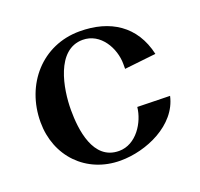

<svg xmlns="http://www.w3.org/2000/svg" viewBox="-96 -595 751 721"><g transform="rotate(-20 279.5 -234.5)"><path d="M529 -312C502 -432 412 -489 290 -489C140 -489 36 -369 36 -218C36 -82 133 20 270 20C373 20 503 -36 527 -145L397 -148C391 -89 346 -16 277 -16C173 -16 159 -145 159 -222C159 -306 184 -455 290 -455C362 -455 403 -380 403 -318C403 -311 403 -305 403 -298L529 -312Z"/></g></svg>

Font: Original Surfer
Style: Regular
Weight: 400
Designer: Astigmatic (AOETI)
Foundry: Astigmatic (AOETI)
Version: Version 1.001